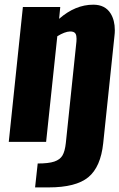

<svg xmlns="http://www.w3.org/2000/svg" viewBox="-20 -608 512 823"><path d="M130.4 195.3 141.6 92.8Q188.5 92.8 212.9 84.5Q237.3 76.2 247.8 58.3Q258.3 40.5 262.2 4.9L307.6 -429.7Q308.1 -436.5 308.1 -441.9Q308.1 -455.1 304.2 -462.9Q298.3 -473.6 279.8 -473.1Q257.3 -472.2 225.6 -452.6L177.7 0H17.6L78.1 -578.1H238.3L233.4 -527.3Q302.7 -587.9 379.9 -587.9Q430.7 -587.9 454.1 -550.3Q472.2 -521 472.2 -478.5Q472.2 -466.8 470.7 -454.6L422.4 5.9Q411.6 107.9 358.6 151.6Q305.7 195.3 188.5 195.3Z"/></svg>

Font: Oswald
Style: Bold
Weight: 700
Designer: Vernon Adams
Foundry: Vernon Adams
Version: 3.0; ttfautohint (v0.94.23-7a4d-dirty) -l 8 -r 50 -G 200 -x 